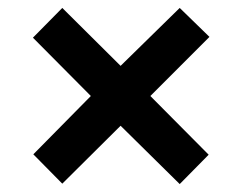

<svg xmlns="http://www.w3.org/2000/svg" viewBox="-20 -595 612 484"><path d="M433 -575 284 -429 137 -575 63 -500 209 -353 64 -206 137 -132 284 -278 433 -131 506 -205 359 -353 508 -502Z"/></svg>

Font: Noto Sans Bassa Vah
Style: Bold
Weight: 700
Designer: Monotype Design Team
Foundry: Monotype Imaging Inc.
Version: Version 2.002